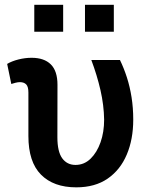

<svg xmlns="http://www.w3.org/2000/svg" viewBox="-20 -782 632 812"><path d="M302.7 10.3Q206.5 10.3 153.3 -43.5Q100.1 -97.2 100.1 -206.5V-390.6Q100.1 -415.5 90.8 -425Q81.5 -434.6 64 -434.6Q55.7 -434.6 45.2 -431.9Q34.7 -429.2 27.8 -426.8L10.3 -511.7Q29.8 -523.4 57.9 -530.5Q85.9 -537.6 113.8 -537.6Q166.5 -537.6 194.8 -509.8Q223.1 -481.9 223.1 -423.3L222.7 -201.7Q222.7 -140.6 243.2 -112.5Q263.7 -84.5 299.3 -84.5Q335.9 -84.5 363 -110.8Q390.1 -137.2 405.3 -180.4Q420.4 -223.6 420.4 -275.9Q419.4 -337.4 405 -400.4Q390.6 -463.4 366.2 -528.3H487.3Q503.9 -494.1 516.6 -454.8Q529.3 -415.5 536.4 -370.6Q543.5 -325.7 543.5 -275.9Q543.5 -192.9 516.1 -128.2Q488.8 -63.5 435.3 -26.6Q381.8 10.3 302.7 10.3ZM339.4 -647.9V-761.7H461.4V-647.9ZM125 -647.9V-761.7H247.1V-647.9Z"/></svg>

Font: Roboto Slab LO Medium
Style: Regular
Weight: 500
Designer: Google
Version: Version 2.000